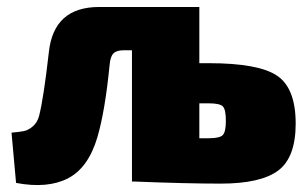

<svg xmlns="http://www.w3.org/2000/svg" viewBox="-20 -520 883 550"><path d="M551 -339H578Q721 -339 774 -303Q827 -267 827 -166Q827 -69 777 -31.5Q727 6 612 6Q514 6 364 0H358V-376H334Q314 -376 305 -367Q296 -358 294 -334Q281 -202 259 -127Q233 -39 174.5 -9Q116 21 26 4L13 -140Q36 -142 48.5 -144.5Q61 -147 74 -158Q87 -169 92 -188Q105 -239 120 -371Q134 -500 264 -500H551ZM551 -124H578Q610 -124 618.5 -133.5Q627 -143 627 -174Q627 -206 618.5 -215Q610 -224 578 -224H551Z"/></svg>

Font: Exo 2.0 Black
Style: Regular
Weight: 900
Designer: Natanael Gama
Version: Version 1.001;PS 001.001;hotconv 1.0.70;makeotf.lib2.5.58329